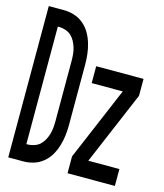

<svg xmlns="http://www.w3.org/2000/svg" viewBox="-110 -818 769 901"><g transform="rotate(15 274.0 -367.5)"><path d="M15 0V-735H88Q113 -735 138 -727.5Q163 -720 183.5 -703Q204 -686 217 -663.5Q230 -641 237.5 -616Q245 -591 248 -565.5Q251 -540 251 -514V-221Q251 -195 248 -169.5Q245 -144 237.5 -119Q230 -94 217 -71.5Q204 -49 183.5 -32Q163 -15 138 -7.5Q113 0 88 0ZM81 -82H88Q103 -82 119 -87.5Q135 -93 146 -103Q157 -113 165 -127.5Q173 -142 177.5 -157.5Q182 -173 183.5 -189Q185 -205 185 -221V-514Q185 -530 183.5 -546Q182 -562 177.5 -577.5Q173 -593 165 -607.5Q157 -622 146 -632Q135 -642 119 -647.5Q103 -653 88 -653H81ZM303 0V-82L454 -438H303V-520H533V-438L382 -82H533V0Z"/></g></svg>

Font: Iosevka Semi-Condensed Medium
Style: Regular
Weight: 500
Monospace: yes
Designer: Belleve Invis
Foundry: Belleve Invis
Version: Version 27.3.5